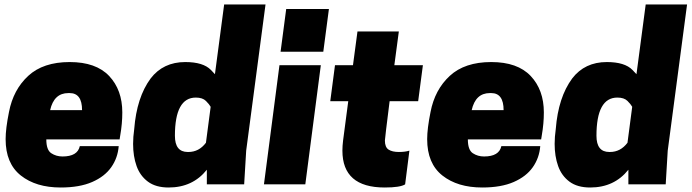

<svg xmlns="http://www.w3.org/2000/svg" viewBox="-20 -820 3076 854"><path d="M250 14Q140 14 72.5 -39.5Q5 -93 5 -201Q5 -248 20 -322Q39 -421 105.5 -482.5Q172 -544 290 -544Q407 -544 465.5 -482Q524 -420 524 -320Q524 -270 515 -219L512 -200H186Q186 -153 208 -138.5Q230 -124 258 -124Q325 -124 335 -170H508Q504 -118 475 -76.5Q446 -35 390 -10.5Q334 14 250 14ZM345 -330Q345 -406 290 -406H284Q220 -406 203 -330Z M730 14Q673 14 638 -12Q603 -38 587.5 -81.5Q572 -125 572 -180Q572 -211 577 -246Q588 -387 650 -471Q706 -544 804 -544Q884 -544 918 -509L936 -490L977 -800H1161L1075 -150L1066 0H900V-65Q837 14 730 14ZM818 -144Q865 -144 896 -185L917 -345Q911 -356 896 -371Q881 -386 851 -386Q758 -386 758 -216Q758 -144 815 -144Z M1338 0H1154L1223 -530H1407ZM1418 -590H1228L1253 -780H1443Z M1691 14Q1503 14 1503 -150Q1503 -171 1506 -195L1529 -370H1449L1470 -530H1550L1570 -680H1754L1734 -530H1861L1840 -370H1713Q1692 -203 1692 -195Q1692 -165 1708.5 -154.5Q1725 -144 1754 -144Q1782 -144 1801 -150L1782 0Q1760 14 1691 14Z M2125 14Q2015 14 1947.5 -39.5Q1880 -93 1880 -201Q1880 -248 1895 -322Q1914 -421 1980.5 -482.5Q2047 -544 2165 -544Q2282 -544 2340.5 -482Q2399 -420 2399 -320Q2399 -270 2390 -219L2387 -200H2061Q2061 -153 2083 -138.5Q2105 -124 2133 -124Q2200 -124 2210 -170H2383Q2379 -118 2350 -76.5Q2321 -35 2265 -10.5Q2209 14 2125 14ZM2220 -330Q2220 -406 2165 -406H2159Q2095 -406 2078 -330Z M2605 14Q2548 14 2513 -12Q2478 -38 2462.5 -81.5Q2447 -125 2447 -180Q2447 -211 2452 -246Q2463 -387 2525 -471Q2581 -544 2679 -544Q2759 -544 2793 -509L2811 -490L2852 -800H3036L2950 -150L2941 0H2775V-65Q2712 14 2605 14ZM2693 -144Q2740 -144 2771 -185L2792 -345Q2786 -356 2771 -371Q2756 -386 2726 -386Q2633 -386 2633 -216Q2633 -144 2690 -144Z"/></svg>

Font: Tanohe Sans ExtraBold
Style: Italic
Weight: 800
Designer: Village Type and Design LLC & Cristiano Sobral
Foundry: Cooper Hewitt Smithsonian Design Museum
Version: Version 1.00;September 29, 2021;FontCreator 13.0.0.2655 64-b